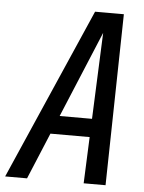

<svg xmlns="http://www.w3.org/2000/svg" viewBox="-91 -762 605 804"><g transform="rotate(5 211.5 -360.0)"><path d="M-39 0 276 -720H353L53 0ZM291 0 321 -720H397L383 0ZM110 -272H356L339 -195H93Z"/></g></svg>

Font: Instrument Sans Condensed Medium
Style: Italic
Weight: 500
Width: 3
Italic angle: -13°
Designer: Rodrigo Fuenzalida
Foundry: fragTYPE
Version: Version 1.000;gftools[0.9.28]